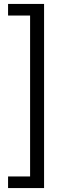

<svg xmlns="http://www.w3.org/2000/svg" viewBox="-20 -762 358 976"><path d="M21 194V135H133V-683H21V-742H204V194Z"/></svg>

Font: Montserrat
Style: Regular
Weight: 400
Designer: Julieta Ulanovsky
Foundry: Julieta Ulanovsky
Version: Version 9.000; ttfautohint (v1.8.4.7-5d5b)